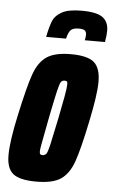

<svg xmlns="http://www.w3.org/2000/svg" viewBox="-52 -733 461 777"><g transform="rotate(5 179.0 -344.5)"><path d="M4 -89Q4 -146 28 -255Q53 -371 71 -422Q89 -473 122 -495.5Q155 -518 220 -518Q287 -518 314 -495.5Q341 -473 341 -416Q341 -365 318 -255Q294 -139 276 -88Q258 -37 225 -14.5Q192 8 125 8Q58 8 31 -13.5Q4 -35 4 -89ZM192 -255Q203 -309 209.5 -345.5Q216 -382 216 -394Q216 -404 213.5 -406.5Q211 -409 204 -409Q194 -409 189 -401.5Q184 -394 177 -364.5Q170 -335 154 -255L143 -197Q129 -127 129 -116Q129 -106 132 -103.5Q135 -101 141 -101Q151 -101 156.5 -108.5Q162 -116 169 -146.5Q176 -177 192 -255ZM358 -625Q358 -607 353 -579H271Q274 -591 274 -602Q274 -613 267.5 -618.5Q261 -624 243 -624Q218 -624 209 -613Q200 -602 195 -579H114Q123 -624 132.5 -646Q142 -668 168.5 -682.5Q195 -697 248 -697Q310 -697 334 -679Q358 -661 358 -625Z"/></g></svg>

Font: Saira Ultra Condensed Black
Style: Italic
Weight: 900
Width: 1
Italic angle: -12°
Designer: Hector Gatti with collaboration of the Omnibus-Type team
Foundry: Omnibus-Type
Version: Version 1.001; ttfautohint (v1.8)